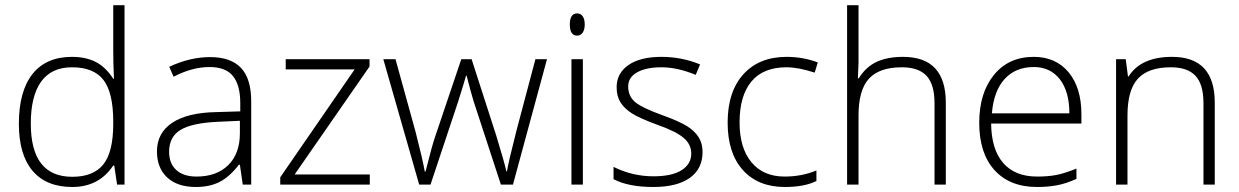

<svg xmlns="http://www.w3.org/2000/svg" viewBox="-20 -726 4874 755"><path d="M263.2 -502.4Q316.4 -502.4 355.5 -482.9Q394.5 -463.4 425.3 -416.5H428.2Q425.3 -473.6 425.3 -528.3V-705.6H469.7V0H440.4L429.2 -75.2H425.3Q369.1 9.3 264.2 9.3Q162.1 9.3 108.2 -54.2Q54.2 -117.7 54.2 -239.3Q54.2 -367.2 107.7 -434.8Q161.1 -502.4 263.2 -502.4ZM263.2 -461.4Q182.1 -461.4 141.6 -404.8Q101.1 -348.1 101.1 -240.2Q101.1 -30.8 264.2 -30.8Q347.2 -30.8 386.2 -79.3Q425.3 -127.9 425.3 -239.3V-247.1Q425.3 -361.3 387 -411.4Q348.6 -461.4 263.2 -461.4Z M934.6 0 923.3 -78.1H919.4Q882.3 -30.3 843.3 -10.5Q804.2 9.3 750.5 9.3Q677.7 9.3 637.5 -28.1Q597.2 -65.4 597.2 -130.9Q597.2 -203.1 657.2 -243.2Q717.3 -283.2 831.1 -285.2L924.8 -288.1V-320.8Q924.8 -391.1 896.2 -426.8Q867.7 -462.4 804.2 -462.4Q735.8 -462.4 662.6 -424.3L645.5 -463.4Q727.1 -501.5 806.2 -501.5Q887.2 -501.5 927.5 -459.2Q967.8 -417 967.8 -327.6V0ZM752.9 -31.7Q832 -31.7 877.7 -76.9Q923.3 -122.1 923.3 -202.1V-251L836.9 -247.1Q733.4 -242.2 689.2 -214.8Q645 -187.5 645 -129.4Q645 -83 673.3 -57.4Q701.7 -31.7 752.9 -31.7Z M1434.1 0H1082V-28.8L1374.5 -453.1H1103.5V-493.2H1433.1V-464.4L1138.7 -40H1434.1Z M1949.7 0 1841.8 -329.6Q1831.5 -363.3 1814.9 -428.2H1812.5L1802.7 -394.5L1782.2 -328.6L1672.9 0H1628.4L1487.3 -493.2H1535.2L1614.3 -207Q1641.6 -101.1 1650.4 -51.3H1653.3Q1679.7 -157.2 1692.4 -192.4L1793.9 -493.2H1834.5L1931.2 -193.4Q1963.9 -86.4 1971.2 -52.2H1973.6Q1977.5 -81.5 2010.3 -210L2085.4 -493.2H2130.9L1997.1 0Z M2272 0H2227.1V-493.2H2272ZM2220.7 -629.9Q2220.7 -673.3 2249.5 -673.3Q2263.2 -673.3 2271.2 -662.1Q2279.3 -650.9 2279.3 -629.9Q2279.3 -609.4 2271.2 -597.7Q2263.2 -585.9 2249.5 -585.9Q2220.7 -585.9 2220.7 -629.9Z M2742.7 -128.4Q2742.7 -62 2692.4 -26.4Q2642.1 9.3 2549.3 9.3Q2450.7 9.3 2392.6 -21.5V-69.8Q2466.8 -32.7 2549.3 -32.7Q2622.6 -32.7 2660.4 -56.9Q2698.2 -81.1 2698.2 -121.6Q2698.2 -158.7 2668 -184.1Q2637.7 -209.5 2568.8 -233.9Q2495.1 -260.7 2465.1 -280Q2435.1 -299.3 2419.9 -323.5Q2404.8 -347.7 2404.8 -382.8Q2404.8 -438 2451.2 -470.2Q2497.6 -502.4 2581.1 -502.4Q2661.1 -502.4 2732.9 -472.7L2715.8 -431.6Q2643.6 -461.4 2581.1 -461.4Q2521 -461.4 2485.6 -441.7Q2450.2 -421.9 2450.2 -386.2Q2450.2 -347.7 2477.5 -324.7Q2504.9 -301.8 2585 -272.9Q2651.4 -249 2681.9 -229.7Q2712.4 -210.4 2727.5 -186Q2742.7 -161.6 2742.7 -128.4Z M3066.4 9.3Q2960.9 9.3 2901.1 -57.4Q2841.3 -124 2841.3 -243.7Q2841.3 -365.7 2903.3 -434.1Q2965.3 -502.4 3073.2 -502.4Q3137.2 -502.4 3195.8 -480.5L3183.6 -440.4Q3119.6 -461.4 3072.3 -461.4Q2981.4 -461.4 2934.8 -405.5Q2888.2 -349.6 2888.2 -244.6Q2888.2 -144.5 2934.8 -88.1Q2981.4 -31.7 3065.4 -31.7Q3132.8 -31.7 3190.4 -55.7V-14.2Q3143.1 9.3 3066.4 9.3Z M3654.8 0V-319.8Q3654.8 -394 3623.5 -427.7Q3592.3 -461.4 3526.4 -461.4Q3438 -461.4 3397 -416.7Q3356 -372.1 3356 -272V0H3311V-705.6H3356V-481L3353.5 -418H3356.9Q3384.3 -462.4 3426.5 -482.4Q3468.8 -502.4 3531.2 -502.4Q3699.2 -502.4 3699.2 -322.3V0Z M4058.1 9.3Q3950.7 9.3 3890.6 -57.1Q3830.6 -123.5 3830.6 -242.7Q3830.6 -360.4 3888.4 -431.4Q3946.3 -502.4 4044.9 -502.4Q4131.8 -502.4 4182.1 -441.7Q4232.4 -380.9 4232.4 -276.9V-240.2H3877.4Q3878.4 -138.7 3924.8 -85.2Q3971.2 -31.7 4058.1 -31.7Q4100.1 -31.7 4132.1 -37.6Q4164.1 -43.5 4212.9 -63V-22.5Q4171.4 -3.9 4136 2.7Q4100.6 9.3 4058.1 9.3ZM4044.9 -462.4Q3973.6 -462.4 3930.7 -415.5Q3887.7 -368.7 3880.4 -280.3H4185.1Q4185.1 -365.7 4147.7 -414.1Q4110.4 -462.4 4044.9 -462.4Z M4712.4 0V-319.8Q4712.4 -394 4681.2 -427.7Q4649.9 -461.4 4584 -461.4Q4495.6 -461.4 4454.6 -416.7Q4413.6 -372.1 4413.6 -272V0H4368.7V-493.2H4406.7L4415.5 -425.3H4418Q4466.3 -502.4 4588.9 -502.4Q4756.8 -502.4 4756.8 -322.3V0Z"/></svg>

Font: Bpm'online Open Sans Light
Style: Regular
Weight: 300
Foundry: Ascender Corporation
Version: Version 1.10